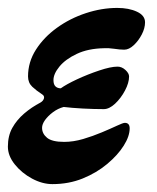

<svg xmlns="http://www.w3.org/2000/svg" viewBox="-20 -453 398 487"><path d="M113 14Q87.4 14 61.3 0Q35.2 -14 17.6 -35.9Q0 -57.7 0 -81.1Q0 -108.6 11.3 -128.8Q22.6 -149 41.4 -165.1Q60.1 -181.1 82.5 -192.8Q89.7 -196.9 91.5 -203.5Q93.2 -210 86.4 -214Q72.6 -222.9 61.8 -233Q51.1 -243.2 51.1 -259.2Q51.1 -295.6 71.1 -327Q91.2 -358.5 124.3 -382.4Q157.4 -406.3 197.7 -419.6Q238 -432.9 277.6 -432.9Q306.9 -432.9 327.4 -423.3Q347.9 -413.8 347.9 -396.4Q347.9 -381.6 339.7 -365.7Q331.4 -349.7 319.3 -338.4Q307.2 -327 295.1 -327Q284.3 -327 269.4 -329.3Q254.4 -331.5 243.8 -330.7Q203.3 -329.9 174.7 -316.3Q146.1 -302.8 130.8 -284.2Q115.6 -265.7 115.6 -249.8Q115.6 -238.8 120.7 -233.9Q125.8 -229 134.2 -229Q148 -239 175.3 -251.8Q202.7 -264.5 231.7 -274.2Q260.8 -284 278.1 -284Q289 -284 298.2 -275.5Q307.4 -267 307.4 -259Q307.4 -243 297 -223.3Q286.5 -203.6 271.8 -189.9Q257 -176.2 243.3 -176.2Q218.7 -176.2 189.9 -177.7Q161.2 -179.3 141.5 -181.7Q126.9 -177.8 114.3 -168.4Q101.8 -159 94.2 -148.5Q86.7 -137.9 86.7 -128.8Q86.7 -114 99.4 -103.5Q112.1 -93.1 142.8 -93.1Q165.9 -93.1 190.9 -100.4Q215.8 -107.8 238.3 -117.3Q260.8 -126.7 276.5 -134.1Q292.1 -141.4 296.6 -141.4Q308.9 -141.4 308.9 -127.4Q308.9 -107.4 293.8 -83.5Q278.8 -59.6 251.9 -37.1Q225 -14.6 189.8 -0.3Q154.5 14 113 14Z"/></svg>

Font: EB Garamond
Style: Italic
Weight: 400
Italic angle: -17.2°
Designer: Georg Duffner and Octavio Pardo
Foundry: Georg Duffner
Version: Version 1.001